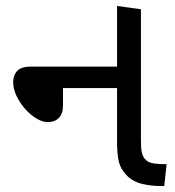

<svg xmlns="http://www.w3.org/2000/svg" viewBox="-20 -623 586 643"><path d="M520 0Q485 0 454.5 -7.5Q424 -15 403 -37Q384 -57 378 -81.5Q372 -106 372 -148V-603L452 -592V-152Q452 -125 455 -112.5Q458 -100 464 -92Q475 -78 496 -75.5Q517 -73 538 -73L530 0ZM140 -214Q122 -214 101.5 -226.5Q81 -239 63.5 -259Q46 -279 35 -302.5Q24 -326 24 -348Q24 -371 37.5 -385.5Q51 -400 84 -400H408V-328H191V-271Q191 -242 177 -228Q163 -214 140 -214Z"/></svg>

Font: guzrati115
Style: Regular
Weight: 400
Designer: Jelle Bosma - Monotype Design Team, Universal Thirst
Foundry: Monotype Imaging Inc.
Version: Version 2.102